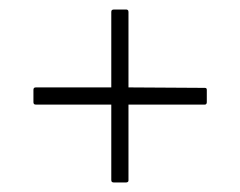

<svg xmlns="http://www.w3.org/2000/svg" viewBox="-20 -502 503 402"><path d="M218 -120Q216 -120 214.5 -121Q213 -122 213 -125V-283H55Q52 -283 51 -284.5Q50 -286 50 -288V-314Q50 -316 51 -317.5Q52 -319 55 -319H213V-477Q213 -480 214.5 -481Q216 -482 218 -482H245Q246 -482 247.5 -481Q249 -480 249 -477V-319L409 -318Q411 -318 412 -317Q413 -316 413 -314V-288Q413 -286 412 -284.5Q411 -283 409 -283H249V-124Q249 -122 247.5 -121Q246 -120 244 -120Z"/></svg>

Font: Glory Thin ExtraLight
Style: Regular
Weight: 250
Version: Version 1.011